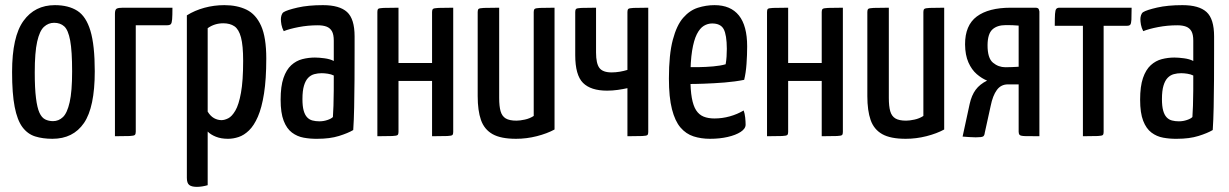

<svg xmlns="http://www.w3.org/2000/svg" viewBox="-20 -530 4781 747"><path d="M184 10Q146.1 10 116.6 0.7Q87.2 -8.6 67.1 -35.6Q47.1 -62.6 37.1 -114.1Q27 -165.6 27 -249.9Q27 -387.4 71.3 -448.7Q115.5 -510 193.4 -510Q246.3 -510 280.7 -488.1Q315 -466.3 331.8 -410.3Q348.7 -354.2 348.7 -252.5Q348.7 -112.8 306.7 -51.4Q264.6 10 184 10ZM186.3 -58.7Q208.3 -58.7 224.9 -74.5Q241.5 -90.3 251 -132.3Q260.6 -174.3 260.6 -252Q260.6 -331.8 253 -372.5Q245.4 -413.3 230 -427.3Q214.6 -441.3 190.5 -441.3Q168.2 -441.3 151.1 -425.6Q134 -409.9 124.6 -368Q115.2 -326.2 115.2 -248.1Q115.2 -186.6 120 -148.6Q124.7 -110.6 133.5 -91.4Q142.2 -72.2 155.9 -65.4Q169.5 -58.7 186.3 -58.7Z M427.2 0V-476.6Q427.2 -492.8 434.1 -496.4Q441 -500 458.3 -500H650.9Q650.9 -469.6 649.7 -454.9Q648.6 -440.2 644.4 -435.9Q640.1 -431.7 629 -431.7H508.2V-17.8Q508.2 -8.9 504.9 -5.3Q501.6 -1.6 484.6 -0.8Q467.7 0 427.2 0Z M745.9 197Q725.3 197 716.2 189.6Q707 182.3 707 162.1V-470.3Q737.4 -489.4 775 -499.7Q812.6 -510 852.9 -510Q902.7 -510 939.2 -492.3Q975.7 -474.5 995.9 -429.5Q1016 -384.4 1016 -302.4Q1016 -221.7 1007.2 -166.2Q998.5 -110.8 983.3 -76Q968.1 -41.2 948.8 -22.6Q929.5 -3.9 908.6 3Q887.7 10 867.1 10Q839.8 10 819.6 1.8Q799.3 -6.4 788 -18.2V190.5Q778.2 193.4 767.1 195.2Q756 197 745.9 197ZM841.8 -62.6Q853.6 -62.6 868 -69.8Q882.4 -77 895.7 -99.7Q909.1 -122.5 917.5 -168.9Q926 -215.3 926 -293.3Q926 -352.9 917.6 -384.5Q909.2 -416 892.1 -427.7Q875 -439.4 848.7 -439.4Q814.7 -439.4 788 -420.3V-95.7Q798.6 -78.3 812.6 -70.4Q826.7 -62.6 841.8 -62.6Z M1214.9 10Q1187.2 10.4 1161.7 5.7Q1136.2 1.1 1115.9 -14.2Q1095.5 -29.5 1083.7 -60Q1071.8 -90.5 1071.8 -142.1Q1071.8 -194.2 1082.9 -226.5Q1094 -258.8 1113.1 -276.3Q1132.3 -293.8 1156.1 -299.9Q1180 -306.1 1205.1 -306.1Q1221.4 -306.1 1242.6 -303.2Q1263.9 -300.4 1278.6 -292.8Q1278.6 -292.8 1278.6 -306.8Q1278.6 -320.8 1278.6 -339.4Q1278.6 -358 1278.6 -372Q1278.6 -395.6 1271.5 -408.4Q1264.3 -421.1 1250.5 -426.4Q1236.8 -431.6 1216.6 -431.6Q1178.3 -431.6 1142.2 -424.7Q1106.1 -417.8 1083.9 -408.8Q1077.3 -421.3 1075 -433.8Q1072.8 -446.3 1072.8 -455.5Q1072.8 -463.1 1075.4 -471.1Q1078 -479.2 1083.6 -482.8Q1096.7 -491.1 1138 -500.6Q1179.3 -510 1236.5 -510Q1300.9 -510 1330.3 -483.2Q1359.6 -456.4 1359.6 -388.4V-334.7Q1359.6 -277.7 1359.3 -220.3Q1358.9 -162.9 1357.9 -112.6Q1356.9 -62.2 1354.3 -24.1Q1333.9 -11.9 1298.8 -1Q1263.7 10 1214.9 10ZM1222.5 -58Q1239 -58 1254.1 -63.2Q1269.1 -68.3 1275.2 -74.7Q1276.6 -91.4 1277.4 -119Q1278.3 -146.6 1278.5 -177.9Q1278.6 -209.2 1278.6 -236.2Q1268.7 -241.2 1255.4 -243.2Q1242.1 -245.2 1231.5 -245.2Q1216.5 -245.2 1202.9 -241.5Q1189.4 -237.9 1179 -227.3Q1168.7 -216.7 1162.7 -196.8Q1156.7 -176.9 1156.7 -144.4Q1156.7 -116.9 1161.4 -100Q1166 -83.1 1174.8 -73.7Q1183.6 -64.3 1195.9 -61.2Q1208.2 -58 1222.5 -58Z M1448.2 0V-483.5Q1448.2 -491.8 1451.1 -495.1Q1454 -498.4 1471.4 -499.2Q1488.8 -500 1530.4 -500V-285H1661V-483.5Q1661 -491.8 1664.5 -495.1Q1668 -498.4 1685.4 -499.2Q1702.8 -500 1743.3 -500V-16.5Q1743.3 -8.2 1740.3 -4.9Q1737.4 -1.6 1720.4 -0.8Q1703.4 0 1661 0V-215H1530.4V-16.5Q1530.4 -8.2 1527.1 -4.9Q1523.7 -1.6 1506.8 -0.8Q1490 0 1448.2 0Z M1987.7 10Q1928.4 10 1896.3 -8.2Q1864.2 -26.4 1851.3 -63Q1838.5 -99.7 1838.5 -155.9V-483.5Q1838.5 -491.8 1841.8 -495.1Q1845 -498.4 1862.7 -499.2Q1880.3 -500 1922.1 -500V-148.9Q1922.1 -116.6 1927.6 -97.3Q1933.1 -78 1947.5 -69.3Q1961.9 -60.6 1989.3 -60.6Q2002.8 -60.6 2021.8 -64.7Q2040.8 -68.7 2056.5 -78.9V-483.5Q2056.5 -491.8 2060.1 -495.1Q2063.7 -498.4 2080.6 -499.2Q2097.4 -500 2137.5 -500V-26.2Q2108.9 -10.5 2068.7 -0.2Q2028.5 10 1987.7 10Z M2421.1 0V-187Q2403.9 -183.2 2383.1 -180.2Q2362.4 -177.3 2341.9 -177.3Q2278.6 -177.3 2248.3 -207.5Q2218 -237.7 2218 -315.5V-483.5Q2218 -491.8 2221.3 -495.1Q2224.5 -498.4 2241.5 -499.2Q2258.5 -500 2299 -500V-325.5Q2299 -282.8 2312.2 -265.5Q2325.4 -248.3 2359.5 -248.3Q2375.1 -248.3 2391.4 -251Q2407.7 -253.8 2421.1 -258V-483.5Q2421.1 -491.8 2424.4 -495.1Q2427.6 -498.4 2444.6 -499.2Q2461.6 -500 2502.1 -500V-16.5Q2502.1 -8.2 2499.1 -4.9Q2496.2 -1.6 2479.2 -0.8Q2462.2 0 2421.1 0Z M2742.4 10Q2707.7 10 2678.4 0.6Q2649 -8.9 2627.6 -33.8Q2606.2 -58.8 2594.4 -104.9Q2582.5 -151.1 2582.5 -224.2Q2582.5 -318.1 2597.6 -374.9Q2612.6 -431.8 2638 -460.8Q2663.4 -489.8 2695.2 -499.9Q2727 -510 2759.9 -510Q2822.7 -510 2854.8 -469.9Q2886.9 -429.8 2886.9 -349.5Q2886.9 -315.9 2884.4 -281.1Q2881.9 -246.3 2875.3 -219.4Q2840.7 -212.4 2798.8 -209Q2756.9 -205.7 2718.8 -204.4Q2680.7 -203 2656.3 -203.2Q2632 -203.4 2632 -203.4L2633.2 -269.5Q2633.2 -269.5 2652 -269Q2670.7 -268.5 2698.6 -268.8Q2726.4 -269.2 2754.9 -271.7Q2783.4 -274.2 2803.2 -280Q2805.8 -293.9 2806.8 -309.9Q2807.8 -325.9 2807.8 -340.1Q2807.5 -394.4 2795.6 -416.6Q2783.7 -438.7 2750.6 -438.7Q2733.7 -438.7 2718.3 -429.5Q2703 -420.2 2691.1 -396.9Q2679.3 -373.5 2672.7 -332.4Q2666.1 -291.3 2666.1 -227.4Q2666.1 -180 2671.6 -149.2Q2677.1 -118.5 2688.3 -101.1Q2699.6 -83.6 2717.5 -76.3Q2735.4 -69.1 2759.6 -69.1Q2790.1 -69.1 2819.4 -77.3Q2848.7 -85.5 2873.3 -100.2Q2877.6 -88.4 2879.3 -72.7Q2880.9 -57 2880.9 -45Q2880.9 -29.5 2861.8 -16.9Q2842.6 -4.4 2811.3 2.8Q2780 10 2742.4 10Z M2964.2 0V-483.5Q2964.2 -491.8 2967.1 -495.1Q2970 -498.4 2987.4 -499.2Q3004.8 -500 3046.4 -500V-285H3177V-483.5Q3177 -491.8 3180.5 -495.1Q3184 -498.4 3201.4 -499.2Q3218.8 -500 3259.3 -500V-16.5Q3259.3 -8.2 3256.3 -4.9Q3253.4 -1.6 3236.4 -0.8Q3219.4 0 3177 0V-215H3046.4V-16.5Q3046.4 -8.2 3043.1 -4.9Q3039.7 -1.6 3022.8 -0.8Q3006 0 2964.2 0Z M3503.7 10Q3444.4 10 3412.3 -8.2Q3380.2 -26.4 3367.3 -63Q3354.5 -99.7 3354.5 -155.9V-483.5Q3354.5 -491.8 3357.8 -495.1Q3361 -498.4 3378.7 -499.2Q3396.3 -500 3438.1 -500V-148.9Q3438.1 -116.6 3443.6 -97.3Q3449.1 -78 3463.5 -69.3Q3477.9 -60.6 3505.3 -60.6Q3518.8 -60.6 3537.8 -64.7Q3556.8 -68.7 3572.5 -78.9V-483.5Q3572.5 -491.8 3576.1 -495.1Q3579.7 -498.4 3596.6 -499.2Q3613.4 -500 3653.5 -500V-26.2Q3624.9 -10.5 3584.7 -0.2Q3544.5 10 3503.7 10Z M3776.1 4.3Q3763.7 4.3 3751.1 3.3Q3738.5 2.4 3725.1 1.4L3752.6 -125.6Q3760.1 -159.3 3776 -180.8Q3791.8 -202.2 3820.4 -216.4Q3800 -224.6 3780.2 -241.6Q3760.5 -258.5 3747.8 -287.1Q3735.1 -315.7 3734.7 -357.1Q3734.4 -431.5 3780.3 -465.8Q3826.3 -500 3912.2 -500H4008.5Q4020 -500 4022 -492.8Q4023.9 -485.5 4023.9 -485.5V0Q3984.7 0 3967.9 -0.5Q3951.1 -1 3947.2 -5Q3943.2 -9 3943.2 -17V-201.7H3901.3Q3874.3 -201.7 3858.4 -179.9Q3842.4 -158.2 3834.3 -117.8L3811.3 -13.1Q3810.3 -2.9 3805.1 0.7Q3799.9 4.3 3776.1 4.3ZM3891.7 -268.4Q3904.8 -268.4 3917.5 -269Q3930.2 -269.7 3943.2 -270.3V-430.4Q3930.6 -431.7 3918.4 -432Q3906.2 -432.3 3892.8 -432.3Q3859.4 -432.3 3841 -415.3Q3822.6 -398.2 3822.2 -354.8Q3821.9 -303.9 3843.2 -286.2Q3864.5 -268.4 3891.7 -268.4Z M4193.2 0V-429.7H4083.7Q4083.7 -460.8 4084.7 -475.8Q4085.7 -490.9 4089.6 -495.4Q4093.6 -500 4101.8 -500H4382.7Q4382.7 -468.6 4381.9 -453.4Q4381.1 -438.1 4377.4 -433.9Q4373.8 -429.7 4364.9 -429.7H4273.8V-16.1Q4273.8 -8.2 4270.8 -4.9Q4267.7 -1.6 4251 -0.8Q4234.4 0 4193.2 0Z M4558.9 10Q4531.2 10.4 4505.7 5.7Q4480.2 1.1 4459.9 -14.2Q4439.5 -29.5 4427.7 -60Q4415.8 -90.5 4415.8 -142.1Q4415.8 -194.2 4426.9 -226.5Q4438 -258.8 4457.1 -276.3Q4476.3 -293.8 4500.1 -299.9Q4524 -306.1 4549.1 -306.1Q4565.4 -306.1 4586.6 -303.2Q4607.9 -300.4 4622.6 -292.8Q4622.6 -292.8 4622.6 -306.8Q4622.6 -320.8 4622.6 -339.4Q4622.6 -358 4622.6 -372Q4622.6 -395.6 4615.5 -408.4Q4608.3 -421.1 4594.5 -426.4Q4580.8 -431.6 4560.6 -431.6Q4522.3 -431.6 4486.2 -424.7Q4450.1 -417.8 4427.9 -408.8Q4421.3 -421.3 4419 -433.8Q4416.8 -446.3 4416.8 -455.5Q4416.8 -463.1 4419.4 -471.1Q4422 -479.2 4427.6 -482.8Q4440.7 -491.1 4482 -500.6Q4523.3 -510 4580.5 -510Q4644.9 -510 4674.3 -483.2Q4703.6 -456.4 4703.6 -388.4V-334.7Q4703.6 -277.7 4703.3 -220.3Q4702.9 -162.9 4701.9 -112.6Q4700.9 -62.2 4698.3 -24.1Q4677.9 -11.9 4642.8 -1Q4607.7 10 4558.9 10ZM4566.5 -58Q4583 -58 4598.1 -63.2Q4613.1 -68.3 4619.2 -74.7Q4620.6 -91.4 4621.4 -119Q4622.3 -146.6 4622.5 -177.9Q4622.6 -209.2 4622.6 -236.2Q4612.7 -241.2 4599.4 -243.2Q4586.1 -245.2 4575.5 -245.2Q4560.5 -245.2 4546.9 -241.5Q4533.4 -237.9 4523 -227.3Q4512.7 -216.7 4506.7 -196.8Q4500.7 -176.9 4500.7 -144.4Q4500.7 -116.9 4505.4 -100Q4510 -83.1 4518.8 -73.7Q4527.6 -64.3 4539.9 -61.2Q4552.2 -58 4566.5 -58Z"/></svg>

Font: Yanone Kaffeesatz ExtraLight
Style: Regular
Weight: 200
Designer: Yanone (Cyrillic: Daniel Pouzeot, Huerta Tipografica, and Cyreal)
Foundry: Yanone
Version: Version 2.003